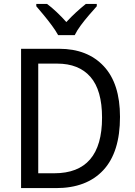

<svg xmlns="http://www.w3.org/2000/svg" viewBox="-20 -964 692 984"><path d="M595 -365Q595 -184 509.5 -92Q424 0 267 0H88V-714H283Q428 -714 511.5 -625Q595 -536 595 -365ZM503 -361Q503 -502 443.5 -570Q384 -638 273 -638H176V-76H258Q503 -76 503 -361ZM278 -784Q266 -806 246.5 -832.5Q227 -859 205.5 -885Q184 -911 166 -932V-944H221Q244 -927 270 -902.5Q296 -878 320 -851Q346 -879 370 -901Q394 -923 420 -944H476V-932Q459 -913 436.5 -887Q414 -861 394 -834Q374 -807 363 -784Z"/></svg>

Font: Noto Sans Ethiopic SemCond
Style: Regular
Weight: 400
Width: 4
Designer: Monotype Design Team
Foundry: Monotype Imaging Inc.
Version: Version 2.102; ttfautohint (v1.8.4.7-5d5b)